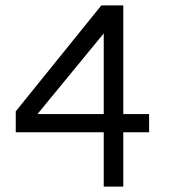

<svg xmlns="http://www.w3.org/2000/svg" viewBox="-20 -687 631 707"><path d="M362 0V-200H38V-277L353 -667H434V-267H529V-200H434V0ZM118 -267H362V-564Z"/></svg>

Font: Maven Pro
Style: Regular
Weight: 400
Designer: Joe Prince
Foundry: Joe Prince
Version: Version 2.103